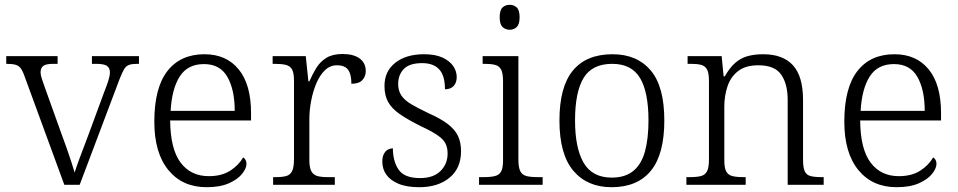

<svg xmlns="http://www.w3.org/2000/svg" viewBox="-20 -770 3993 800"><path d="M82 -453Q74 -476 65.5 -486.5Q57 -497 43.5 -500.5Q30 -504 6 -504V-536H220V-504H202Q172 -504 160.5 -495.5Q149 -487 149 -468Q149 -458 154.5 -441.5Q160 -425 166 -408L237 -210Q247 -184 257.5 -153.5Q268 -123 277 -96Q286 -69 291 -51Q297 -71 312.5 -113Q328 -155 348 -207L414 -386Q426 -416 432 -436Q438 -456 438 -468Q438 -487 425.5 -495.5Q413 -504 381 -504H363V-536H559V-504H551Q530 -504 517.5 -499.5Q505 -495 497 -481.5Q489 -468 478 -440L312 0H248Z M841 10Q740 10 681.5 -61.5Q623 -133 623 -263Q623 -404 677.5 -474Q732 -544 832 -544Q923 -544 974.5 -481Q1026 -418 1026 -299V-268H689Q690 -149 732.5 -92.5Q775 -36 850 -36Q904 -36 939.5 -59Q975 -82 993 -114Q999 -111 1003 -104Q1007 -97 1007 -87Q1007 -69 989 -46Q971 -23 934 -6.5Q897 10 841 10ZM958 -308Q958 -396 927.5 -449.5Q897 -503 830 -503Q762 -503 729 -451.5Q696 -400 691 -308Z M1118 0V-32H1130Q1156 -32 1172.5 -36.5Q1189 -41 1197 -57Q1205 -73 1205 -107V-433Q1205 -466 1197 -480.5Q1189 -495 1171.5 -499.5Q1154 -504 1125 -504H1116V-536H1254L1265 -431H1269Q1282 -461 1298 -487Q1314 -513 1340 -529Q1366 -545 1407 -545Q1454 -545 1479 -526Q1504 -507 1504 -474Q1504 -452 1490 -436.5Q1476 -421 1444 -421Q1444 -449 1437.5 -466Q1431 -483 1418 -490.5Q1405 -498 1384 -498Q1355 -498 1333.5 -477Q1312 -456 1298 -422.5Q1284 -389 1276.5 -350Q1269 -311 1269 -274V-104Q1269 -71 1277.5 -56Q1286 -41 1302.5 -36.5Q1319 -32 1344 -32H1375V0Z M1727 10Q1674 10 1640 -4.5Q1606 -19 1589.5 -42.5Q1573 -66 1573 -96Q1573 -117 1580 -129.5Q1587 -142 1597 -147Q1607 -152 1617 -152Q1617 -98 1641 -63Q1665 -28 1730 -28Q1786 -28 1815.5 -57.5Q1845 -87 1845 -130Q1845 -155 1836 -172.5Q1827 -190 1803 -206.5Q1779 -223 1734 -244Q1680 -271 1646.5 -294Q1613 -317 1597.5 -344.5Q1582 -372 1582 -412Q1582 -473 1627 -508.5Q1672 -544 1747 -544Q1794 -544 1824 -530Q1854 -516 1868.5 -494.5Q1883 -473 1883 -449Q1883 -426 1870.5 -412Q1858 -398 1834 -398Q1834 -455 1810 -481Q1786 -507 1739 -507Q1686 -507 1662.5 -482.5Q1639 -458 1639 -420Q1639 -392 1652.5 -372Q1666 -352 1694 -335.5Q1722 -319 1764 -299Q1816 -276 1846 -253Q1876 -230 1888.5 -203Q1901 -176 1901 -140Q1901 -69 1853 -29.5Q1805 10 1727 10Z M1976 0V-32H1996Q2025 -32 2042.5 -36.5Q2060 -41 2068 -55.5Q2076 -70 2076 -102V-431Q2076 -465 2068 -480Q2060 -495 2043.5 -499.5Q2027 -504 2001 -504H1991V-536H2140V-105Q2140 -72 2148 -56.5Q2156 -41 2173.5 -36.5Q2191 -32 2220 -32H2241V0ZM2104 -646Q2086 -646 2074 -657.5Q2062 -669 2062 -698Q2062 -728 2074 -739Q2086 -750 2104 -750Q2121 -750 2133 -739Q2145 -728 2145 -698Q2145 -669 2133 -657.5Q2121 -646 2104 -646Z M2528 10Q2427 10 2369 -58.5Q2311 -127 2311 -268Q2311 -408 2367 -476Q2423 -544 2532 -544Q2634 -544 2691 -477Q2748 -410 2748 -268Q2748 -127 2692 -58.5Q2636 10 2528 10ZM2529 -30Q2585 -30 2619 -58Q2653 -86 2667.5 -139.5Q2682 -193 2682 -268Q2682 -387 2646.5 -445.5Q2611 -504 2531 -504Q2447 -504 2411.5 -445Q2376 -386 2376 -268Q2376 -153 2412 -91.5Q2448 -30 2529 -30Z M2840 0V-32H2854Q2884 -32 2901 -36.5Q2918 -41 2926 -56.5Q2934 -72 2934 -105V-433Q2934 -466 2926 -480.5Q2918 -495 2902 -499.5Q2886 -504 2860 -504H2845V-536H2987L2995 -452H3000Q3021 -489 3044.5 -509Q3068 -529 3096.5 -536.5Q3125 -544 3160 -544Q3242 -544 3284 -498Q3326 -452 3326 -353V-105Q3326 -72 3333 -56.5Q3340 -41 3357 -36.5Q3374 -32 3402 -32H3412V0H3262V-354Q3262 -420 3235 -459Q3208 -498 3140 -498Q3086 -498 3055 -473.5Q3024 -449 3011 -409.5Q2998 -370 2998 -326V-102Q2998 -70 3006 -55.5Q3014 -41 3031 -36.5Q3048 -32 3077 -32H3087V0Z M3716 10Q3615 10 3556.5 -61.5Q3498 -133 3498 -263Q3498 -404 3552.5 -474Q3607 -544 3707 -544Q3798 -544 3849.5 -481Q3901 -418 3901 -299V-268H3564Q3565 -149 3607.5 -92.5Q3650 -36 3725 -36Q3779 -36 3814.5 -59Q3850 -82 3868 -114Q3874 -111 3878 -104Q3882 -97 3882 -87Q3882 -69 3864 -46Q3846 -23 3809 -6.5Q3772 10 3716 10ZM3833 -308Q3833 -396 3802.5 -449.5Q3772 -503 3705 -503Q3637 -503 3604 -451.5Q3571 -400 3566 -308Z"/></svg>

Font: Noto Serif Thai Light
Style: Regular
Weight: 300
Version: Version 2.001